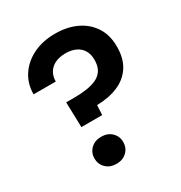

<svg xmlns="http://www.w3.org/2000/svg" viewBox="-169 -833 904 959"><g transform="rotate(-30 283.5 -353.5)"><path d="M166 -242 162 -387H210Q248 -387 281 -392Q314 -397 338.5 -408.5Q363 -420 377 -442.5Q391 -465 391 -501Q391 -532 378 -554.5Q365 -577 340 -589Q315 -601 281 -601Q246 -601 221 -589Q196 -577 182.5 -555Q169 -533 169 -503H41Q41 -563 71.5 -610Q102 -657 157 -684.5Q212 -712 285 -712Q353 -712 406 -687.5Q459 -663 490 -616Q521 -569 521 -502Q521 -433 491.5 -388Q462 -343 409.5 -321Q357 -299 289 -298L286 -242ZM227 5Q190 5 167 -17.5Q144 -40 144 -73Q144 -106 167 -128.5Q190 -151 227 -151Q264 -151 287 -128.5Q310 -106 310 -73Q310 -40 287 -17.5Q264 5 227 5Z"/></g></svg>

Font: DM Sans 9pt
Style: Bold
Weight: 700
Version: Version 4.004;gftools[0.9.30]